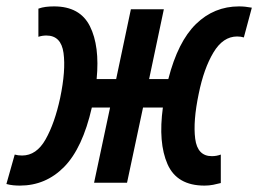

<svg xmlns="http://www.w3.org/2000/svg" viewBox="-48 -571 807 600"><path d="M14 9Q4 9 -6.5 8Q-17 7 -28 4L-2 -88Q8 -85 21 -85Q66 -85 94.5 -135.5Q123 -186 140 -265Q158 -351 150.5 -405.5Q143 -460 97 -460Q84 -460 72 -456V-544Q83 -548 95 -549.5Q107 -551 121 -551Q202 -551 233 -489Q264 -427 254 -324H315L361 -542H464L418 -324H478Q508 -441 564.5 -496Q621 -551 699 -551Q718 -551 739 -547L714 -454Q705 -457 693 -457Q649 -457 619 -407Q589 -357 573 -278Q555 -192 562 -137.5Q569 -83 614 -83Q629 -83 642 -88V1Q631 4 618 6.5Q605 9 591 9Q505 9 475.5 -58Q446 -125 461 -235H399L349 0H246L296 -235H239Q210 -108 152.5 -49.5Q95 9 14 9Z"/></svg>

Font: Noto Sans ExtraCondensed SemiBold
Style: Italic
Weight: 600
Width: 2
Italic angle: -12°
Designer: Monotype Design Team
Foundry: Monotype Imaging Inc.
Version: Version 2.013; ttfautohint (v1.8.4.7-5d5b)